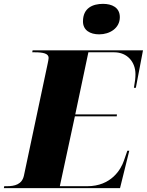

<svg xmlns="http://www.w3.org/2000/svg" viewBox="-54 -975 761 995"><path d="M460 -797C515 -797 567 -829 567 -886C567 -937 525 -955 480 -955C427 -955 376 -934 376 -864C376 -818 413 -797 460 -797ZM-34 0H568L616 -194H606L588 -142C573 -98 523 -10 398 -10H256L334 -372H551L552 -382H336L404 -704H538C606 -704 648 -653 648 -591C648 -570 646 -555 640 -520H650L687 -714H115L113 -704H126C169 -704 198 -698 198 -675C198 -667 195 -656 193 -645L70 -65C60 -19 22 -10 -19 -10H-32Z"/></svg>

Font: Noto Serif Display Black
Style: Italic
Weight: 900
Italic angle: -12°
Designer: Monotype Design Team
Foundry: Monotype Imaging Inc.
Version: Version 2.009